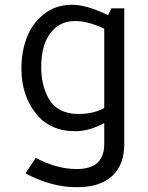

<svg xmlns="http://www.w3.org/2000/svg" viewBox="-20 -535 619 805"><path d="M69.8 -248Q69.8 -316.9 91.8 -376Q113.8 -435.1 163.3 -475.1Q212.9 -515.1 282.2 -515.1Q343.3 -515.1 433.1 -471.2L446.8 -500H501V69.8Q501 154.8 451.2 202.1Q400.4 250 301.8 250Q195.8 250 86.9 191.9L129.9 127Q217.8 173.8 301.8 173.8Q417 173.8 417 69.8V-19Q354 15.1 295.9 15.1Q188 15.1 128.9 -61Q69.8 -137.2 69.8 -248ZM152.8 -253.9Q152.8 -215.8 160.4 -183.3Q168 -150.9 184.6 -120.8Q201.2 -90.8 232.7 -74Q264.2 -57.1 308.1 -57.1Q372.1 -57.1 417 -82V-415Q347.2 -447.3 293.9 -446.8Q230 -446.8 191.4 -396.2Q152.8 -345.7 152.8 -253.9Z"/></svg>

Font: Carme
Style: Regular
Weight: 400
Version: 1.000